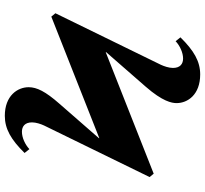

<svg xmlns="http://www.w3.org/2000/svg" viewBox="-47 -790 851 797"><g transform="rotate(90 378.5 -391.5)"><path d="M701 -604 197 -405 196 -406 340 -571C401 -641 408 -679 408 -699C408 -745 373 -797 289 -797C235 -797 190 -771 135 -715L151 -695C170 -713 199 -726 223 -726C245 -726 262 -714 262 -684C262 -667 255 -647 249 -634L35 -196L49 -179L553 -378L554 -377L410 -212C360 -155 342 -119 342 -85C342 -39 377 14 461 14C515 14 560 -12 615 -68L599 -88C580 -70 551 -57 527 -57C505 -57 488 -69 488 -99C488 -116 495 -136 501 -149L715 -587Z"/></g></svg>

Font: XITS Math
Style: Bold
Weight: 700
Designer: MicroPress Inc., with final additions and corrections provided by Coen Hoffman, Elsevier (retired)
Version: Version 1.105